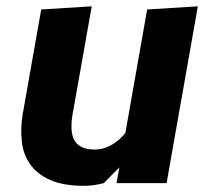

<svg xmlns="http://www.w3.org/2000/svg" viewBox="-20 -580 690 608"><path d="M446 -550 377 -159Q368 -148 361 -141.5Q353 -134 339 -124.5Q327.5 -117 311.5 -111.5Q297 -106.5 280 -106.5Q254 -106.5 238.5 -114.5Q222.5 -122 215 -137Q207.5 -150.5 206.5 -172.5Q205.5 -194 210 -219L270.5 -560L110.5 -550L52 -219Q44.5 -175 49 -134Q52.5 -93 74.5 -61.5Q96.5 -29 138 -10.5Q180 8.5 246.5 8.5Q261.5 8.5 279 6Q294.5 3.5 308.5 0L358 -50L349 0H507.5L606.5 -560Z"/></svg>

Font: B612
Style: Regular
Weight: 700
Italic angle: -10°
Designer: Nicolas Chauveau, Thomas Paillot, Jonathan Favre-Lamarine, Jean-Luc Vinot
Foundry: AIRBUS
Version: Version 1.008